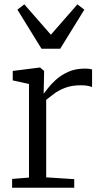

<svg xmlns="http://www.w3.org/2000/svg" viewBox="-20 -884 478 904"><path d="M37 0V-41.5L116.5 -48V-488.5L40 -505.5V-550L166.5 -566H169L187.5 -550V-534L185.5 -445H187.5Q192 -450.5 205.8 -468.8Q219.5 -487 243.2 -508.5Q267 -530 300.8 -545.5Q334.5 -561 379 -561Q393 -561 400.8 -559.8Q408.5 -558.5 413.5 -557V-473.5Q410.5 -476 397 -479.2Q383.5 -482.5 363 -482.5Q317 -482.5 285.8 -470.2Q254.5 -458 233.8 -442Q213 -426 197.5 -414V-49L329.5 -40.5V0ZM175.5 -654.5 62 -838.5 94.5 -863.5 219.5 -720.5 344.5 -863.5 377 -838.5 263.5 -654.5Z"/></svg>

Font: Merriweather 20pt Light
Style: Regular
Weight: 300
Version: Version 2.100